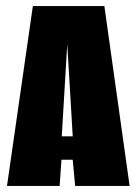

<svg xmlns="http://www.w3.org/2000/svg" viewBox="-20 -611 449 631"><path d="M3 0 88 -591H323L406 0H227L219 -86H182L176 0ZM183 -163H219L201 -466Z"/></svg>

Font: Alumni Sans Black
Style: Regular
Weight: 900
Designer: Robert E. Leuschke
Foundry: Robert E. Leuschke
Version: Version 1.018